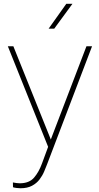

<svg xmlns="http://www.w3.org/2000/svg" viewBox="-20 -770 518 1003"><path d="M249 -50.8 431.6 -528.3H460.9L226.1 87.9Q219.7 104.5 210.7 126Q201.7 147.5 186.5 167.5Q171.4 187.5 147.2 200.4Q123 213.4 86.9 213.4Q79.1 213.4 66.4 211.9Q53.7 210.4 47.9 208L47.4 183.1Q54.7 185.1 66.4 186.3Q78.1 187.5 83 187.5Q132.3 187.5 157.7 158.2Q183.1 128.9 199.7 83L231.4 -2.9L21 -528.3H49.8L245.6 -41ZM233.9 -620.1 326.2 -750H358.4L263.2 -620.1Z"/></svg>

Font: Vazirmatn UI Thin
Style: Regular
Weight: 100
Designer: Saber Rastikerdar
Foundry: Saber Rastikerdar
Version: Version 33.003